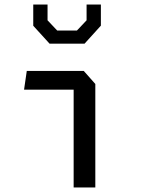

<svg xmlns="http://www.w3.org/2000/svg" viewBox="-20 -826 660 846"><path d="M304.5 0H400V-456L349 -513.5H98L86 -431H304.5ZM198.5 -633.5H352.5L424.5 -713V-806H361.5V-736.5L319 -691.5H232L189.5 -736.5V-806H126.5V-712.5Z"/></svg>

Font: Monaspace Krypton
Style: Regular
Weight: 400
Designer: Riley Cran & the Lettermatic Team
Foundry: Lettermatic
Version: Version 1.200 (Monaspace Krypton)